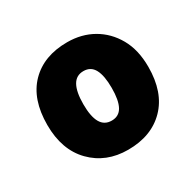

<svg xmlns="http://www.w3.org/2000/svg" viewBox="-93 -823 577 568"><g transform="rotate(-30 196.0 -539.0)"><path d="M369 -539Q369 -452 322 -404Q275 -356 195 -356Q120 -356 72 -405Q24 -454 24 -539Q24 -627 70.5 -674.5Q117 -722 197 -722Q246 -722 284.5 -700Q323 -678 346 -637.5Q369 -597 369 -539ZM147 -539Q147 -497 159 -476Q171 -455 196 -455Q221 -455 232.5 -476Q244 -497 244 -539Q244 -581 232.5 -602.5Q221 -624 196 -624Q171 -624 159 -602.5Q147 -581 147 -539Z"/></g></svg>

Font: Noto Sans Hebrew Black
Style: Regular
Weight: 900
Designer: Monotype Design Team
Foundry: Monotype Imaging Inc.
Version: Version 2.003